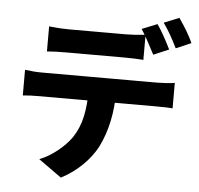

<svg xmlns="http://www.w3.org/2000/svg" viewBox="-61 -936 1123 1083"><g transform="rotate(5 500.0 -395.0)"><path d="M295 -754H497H567H617Q666 -754 729 -761V-619Q681 -623 617 -623H419H347H295Q226 -623 183 -619V-761Q244 -754 295 -754ZM167 -498H432H558H677H771H822Q842 -498 870.5 -500Q899 -502 917 -505V-361Q892 -364 822 -364H558H432H314H220H167Q105 -364 69 -360V-505Q120 -498 167 -498ZM525 -112Q494 -53 441.5 -2Q389 49 323 83L193 -10Q244 -30 293 -69Q342 -108 372 -151Q408 -205 422.5 -272Q437 -339 437 -426L592 -427Q592 -248 525 -112ZM869 -690 782 -653Q730 -754 704 -792L791 -827Q823 -782 869 -690ZM991 -737 905 -700Q863 -786 825 -838L911 -873Q965 -795 991 -737Z"/></g></svg>

Font: Merged Yaku Han JP ExtraBold
Style: Regular
Weight: 800
Designer: Ryoko NISHIZUKA 西塚涼子 (kana, bopomofo & ideographs); Paul D. Hunt (Latin, Greek & Cyrillic); Sandoll Communications 산돌커뮤니
Foundry: Adobe
Version: Version 2.004